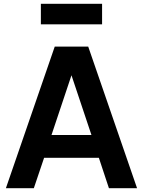

<svg xmlns="http://www.w3.org/2000/svg" viewBox="-20 -990 752 1010"><path d="M11 0H158L212 -160H500L553 0H701L444 -745H268ZM195 -862H517V-970H195ZM251 -280 356 -594 461 -280Z"/></svg>

Font: Mluvka
Style: Bold
Weight: 700
Designer: Modified by Jiří Krblich, Original typeface by Gumpita Rahayu
Foundry: Gumpita Rahayu & Jiří Krblich
Version: Version 2.000;Glyphs 3.1.1 (3134)